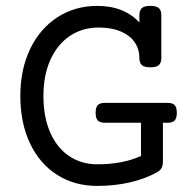

<svg xmlns="http://www.w3.org/2000/svg" viewBox="-20 -610 640 641"><path d="M518.6 -558.6V-417Q518.6 -399.9 510.3 -392.6Q502 -385.3 481.9 -385.3Q461.9 -385.3 453.6 -392.6Q445.3 -399.9 445.3 -417Q445.3 -446.3 429.4 -469.2Q413.6 -492.2 382.8 -505.1Q352.1 -518.1 309.6 -518.1Q255.4 -518.1 213.6 -490.2Q171.9 -462.4 148.4 -410.6Q125 -358.9 125 -289.6Q125 -220.2 147.2 -168.7Q169.4 -117.2 210.2 -89.4Q251 -61.5 304.7 -61.5Q390.1 -61.5 450.7 -89.4V-200.2H330.1Q313.5 -200.2 306.4 -207.8Q299.3 -215.3 299.3 -233.4Q299.3 -251.5 306.4 -259Q313.5 -266.6 330.1 -266.6H539.6Q556.2 -266.6 563.2 -259Q570.3 -251.5 570.3 -233.4Q570.3 -215.3 563.2 -207.8Q556.2 -200.2 539.6 -200.2H523.9V-69.8Q523.9 -45.9 506.3 -36.1Q466.3 -13.2 414.1 -1.2Q361.8 10.7 304.7 10.7Q228.5 10.7 170.2 -26.6Q111.8 -64 79.8 -132.1Q47.9 -200.2 47.9 -289.6Q47.9 -378.4 80.8 -446.8Q113.8 -515.1 172.1 -552.7Q230.5 -590.3 304.7 -590.3Q350.6 -590.3 386 -575.9Q421.4 -561.5 445.3 -534.7V-558.6Q445.3 -575.7 453.6 -583Q461.9 -590.3 481.9 -590.3Q502 -590.3 510.3 -583Q518.6 -575.7 518.6 -558.6Z"/></svg>

Font: Courier Prime
Style: Regular
Weight: 400
Designer: Alan Dague-Greene, Quote-Unquote Apps
Foundry: Quote-Unquote Apps
Version: Version 3.018